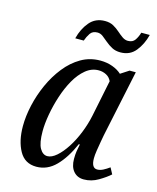

<svg xmlns="http://www.w3.org/2000/svg" viewBox="-112 -808 733 896"><g transform="rotate(15 255.0 -360.0)"><path d="M149 10Q93 10 66.5 -38Q40 -86 40 -157Q40 -205 52 -258.5Q64 -312 87 -363Q110 -414 143 -455.5Q176 -497 218 -521.5Q260 -546 311 -546Q343 -546 370 -536Q397 -526 414 -510L454 -536H484L416 -214Q414 -203 410 -181Q406 -159 402.5 -136Q399 -113 399 -98Q399 -51 427 -51Q441 -51 455.5 -58.5Q470 -66 485 -77L501 -47Q481 -29 448 -9.5Q415 10 378 10Q347 10 328.5 -11.5Q310 -33 310 -71Q310 -93 312.5 -108.5Q315 -124 319 -143H314Q283 -72 242.5 -31Q202 10 149 10ZM186 -51Q207 -51 230.5 -71.5Q254 -92 276 -126Q298 -160 315 -202.5Q332 -245 341 -288L377 -464Q369 -482 352 -491Q335 -500 315 -500Q281 -500 252.5 -476.5Q224 -453 202.5 -415Q181 -377 166 -331Q151 -285 143 -239.5Q135 -194 135 -158Q135 -101 149.5 -76Q164 -51 186 -51ZM390 -607Q366 -607 348.5 -616.5Q331 -626 317 -638Q303 -650 290.5 -659.5Q278 -669 264 -669Q240 -669 229 -652.5Q218 -636 211 -616H170Q182 -664 210 -697Q238 -730 284 -730Q308 -730 325 -720.5Q342 -711 356 -698.5Q370 -686 383 -677Q396 -668 410 -668Q433 -668 444 -684Q455 -700 461 -721H502Q490 -674 463 -640.5Q436 -607 390 -607Z"/></g></svg>

Font: Noto Serif Condensed
Style: Italic
Weight: 400
Width: 3
Italic angle: -12°
Designer: Monotype Design Team
Foundry: Monotype Imaging Inc.
Version: Version 2.014; ttfautohint (v1.8.4.7-5d5b)